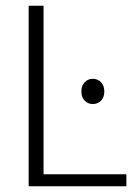

<svg xmlns="http://www.w3.org/2000/svg" viewBox="-20 -650 476 670"><path d="M80 -630H132V-42H421V0H80ZM264 -331Q264 -351 275.5 -363Q287 -375 304 -375Q321 -375 332.5 -363Q344 -351 344 -331Q344 -310 332.5 -298.5Q321 -287 304 -287Q287 -287 275.5 -298.5Q264 -310 264 -331Z"/></svg>

Font: Mukta Malar ExtraLight
Style: Regular
Weight: 275
Designer: Aadarsh Rajan, Girish Dalvi, Yashodeep Gholap
Foundry: Ek Type
Version: Version 2.538;PS 1.000;hotconv 16.6.51;makeotf.lib2.5.65220;